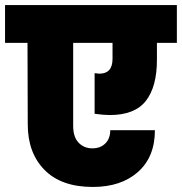

<svg xmlns="http://www.w3.org/2000/svg" viewBox="-34 -760 721 761"><path d="M667 -590H588V-523Q588 -416 544 -360Q500 -304 401 -304Q378 -304 341 -309V-470Q355 -468 360 -468Q412 -468 412 -527V-590H256V-261Q256 -217 277.5 -194.5Q299 -172 332 -172Q364 -172 383.5 -191.5Q403 -211 403 -244H580Q580 -138 513 -78.5Q446 -19 334 -19Q209 -19 142.5 -86.5Q76 -154 76 -267L75 -590H-14V-740H667Z"/></svg>

Font: DVN-Poppins ExtBd
Style: Regular
Weight: 800
Designer: Ninad Kale (Devanagari), Jonny Pinhorn (Latin)
Foundry: Indian Type Foundry
Version: 4.004